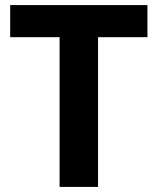

<svg xmlns="http://www.w3.org/2000/svg" viewBox="-20 -734 619 754"><path d="M365 0V-588H559V-714H20V-588H214V0Z"/></svg>

Font: Noto Sans Adlam
Style: Bold
Weight: 700
Designer: Mark Jamra, Neil Patel
Foundry: JamraPatel LLC
Version: Version 3.001